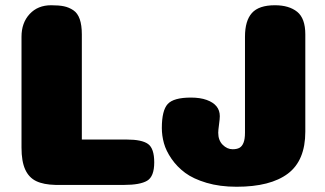

<svg xmlns="http://www.w3.org/2000/svg" viewBox="-20 -705 1240 732"><path d="M192 0Q146 -1 118 -14.5Q90 -28 76 -59Q62 -90 62 -142V-565Q62 -618 93 -651.5Q124 -685 175 -685Q205 -685 224 -681Q243 -677 259.5 -666Q276 -655 284 -632Q292 -609 292 -574V-173H463Q521 -173 544.5 -156Q568 -139 568 -86Q568 -32 541 -16Q514 0 453 0ZM812 -199Q812 -170 829 -153Q846 -136 867 -136Q883 -136 893 -141.5Q903 -147 908.5 -161Q914 -175 914 -199V-565Q914 -626 940.5 -655.5Q967 -685 1028 -685Q1082 -685 1113 -660Q1144 -635 1144 -574V-203Q1144 -93 1077.5 -43Q1011 7 882 7Q818 7 767.5 -8Q717 -23 686 -46Q655 -69 634 -99.5Q613 -130 605 -159Q597 -188 597 -217Q597 -284 619.5 -308.5Q642 -333 708 -333Q743 -333 768 -324Q793 -315 805.5 -299.5Q818 -284 818 -262Q818 -252 815 -230Q812 -208 812 -199Z"/></svg>

Font: Coiny
Style: Regular
Weight: 400
Version: Version 001.001